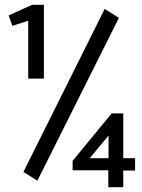

<svg xmlns="http://www.w3.org/2000/svg" viewBox="-20 -706 590 796"><path d="M97 -380V-620L31 -599L16 -642L113 -686H162V-380ZM135 43 77 7 414 -669 473 -632ZM429 70V0H281V-39L443 -236H491V-50H540V1H491V70ZM352 -50H430V-144Z"/></svg>

Font: Inconsolata SemiExpanded SemiBold
Style: Regular
Weight: 600
Width: 6
Monospace: yes
Designer: Raph Levien, Cyreal, Brenton Simpson
Foundry: Raph Levien, Cyreal, Google
Version: Version 3.001; ttfautohint (v1.8.2.53-6de2)